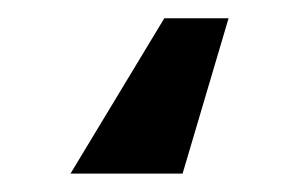

<svg xmlns="http://www.w3.org/2000/svg" viewBox="-20 21 326 210"><path d="M230 41 179.7 210.9H57.1L159.7 41Z"/></svg>

Font: Interop SemBd
Style: Regular
Weight: 600
Designer: Rasmus Andersson, Google, Jang Haemin
Foundry: jhaemin
Version: Version 1.007